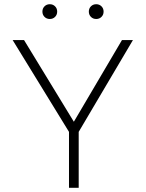

<svg xmlns="http://www.w3.org/2000/svg" viewBox="-20 -890 690 910"><path d="M307 -265 40 -700H94L330 -313L558 -700H610L353 -265V0H307ZM216 -800Q201 -800 191 -810Q181 -820 181 -835Q181 -850 191 -860Q201 -870 216 -870Q231 -870 241 -860Q251 -850 251 -835Q251 -820 241 -810Q231 -800 216 -800ZM436 -800Q421 -800 411 -810Q401 -820 401 -835Q401 -850 411 -860Q421 -870 436 -870Q451 -870 461 -860Q471 -850 471 -835Q471 -820 461 -810Q451 -800 436 -800Z"/></svg>

Font: PT Root UI Web Light
Style: Regular
Weight: 300
Designer: Vitaly Kuzmin
Foundry: ParaType Ltd.
Version: Version 1.000W